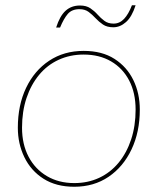

<svg xmlns="http://www.w3.org/2000/svg" viewBox="-20 -703 601 732"><path d="M263 9Q194 9 146 -21.5Q98 -52 73 -103.5Q48 -155 48 -216Q48 -302 79.5 -368Q111 -434 167.5 -471.5Q224 -509 299 -509Q369 -509 416.5 -478.5Q464 -448 488.5 -397.5Q513 -347 513 -285Q513 -200 481.5 -133.5Q450 -67 394 -29Q338 9 263 9ZM263 -5Q315 -5 358 -25Q401 -45 432 -82.5Q463 -120 480 -171.5Q497 -223 497 -285Q497 -349 472.5 -396Q448 -443 403.5 -469Q359 -495 299 -495Q247 -495 203.5 -475Q160 -455 129 -417.5Q98 -380 81 -329Q64 -278 64 -216Q64 -153 89 -105.5Q114 -58 159 -31.5Q204 -5 263 -5ZM497 -683Q483 -639 460.5 -619Q438 -599 412 -599Q388 -599 372.5 -609.5Q357 -620 344.5 -633.5Q332 -647 318 -657.5Q304 -668 283 -668Q254 -668 238.5 -650Q223 -632 209 -598H194Q208 -642 230 -662Q252 -682 285 -682Q309 -682 324.5 -671.5Q340 -661 352 -647.5Q364 -634 378 -623.5Q392 -613 413 -613Q436 -613 453 -631Q470 -649 483 -683Z"/></svg>

Font: Work Sans Thin
Style: Italic
Weight: 250
Italic angle: -13°
Designer: Wei Huang
Foundry: Wei Huang
Version: Version 2.012